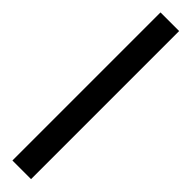

<svg xmlns="http://www.w3.org/2000/svg" viewBox="15 -1004 430 430"><g transform="rotate(-45 229.5 -789.5)"><path d="M-5 -760V-819H464V-760Z"/></g></svg>

Font: Noto Serif Lao ExtraBold
Style: Regular
Weight: 800
Designer: Monotype Design Team
Foundry: Monotype Imaging Inc.
Version: Version 2.003; ttfautohint (v1.8.4.7-5d5b)